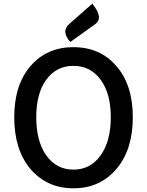

<svg xmlns="http://www.w3.org/2000/svg" viewBox="-20 -1005 794 1038"><path d="M145 -91Q57 -195 57 -371Q57 -546 145 -648Q233 -750 377 -750Q521 -750 609 -648Q698 -546 698 -371Q698 -195 609 -91Q520 13 377 13Q234 13 145 -91ZM524 -574Q469 -649 377 -649Q285 -649 230 -574Q176 -500 176 -371Q176 -242 230 -165Q285 -88 377 -88Q469 -88 524 -165Q579 -242 579 -371Q579 -500 524 -574ZM360 -778Q309 -836 354 -875L479 -985Q542 -908 494 -874Z"/></svg>

Font: Swei Half Moon CJK SC
Style: Medium
Weight: 500
Version: Version 2.071